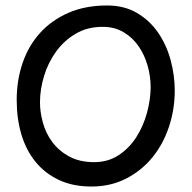

<svg xmlns="http://www.w3.org/2000/svg" viewBox="-20 -680 700 701"><path d="M371 -660Q434 -660 480.5 -632.5Q527 -605 557.5 -560.5Q588 -516 603 -460.5Q618 -405 618 -349Q618 -281 597 -217.5Q576 -154 536.5 -105.5Q497 -57 440.5 -28Q384 1 314 1Q246 1 195 -23Q144 -47 109.5 -89.5Q75 -132 58 -189.5Q41 -247 41 -315Q41 -387 62.5 -450Q84 -513 126 -559.5Q168 -606 229.5 -633Q291 -660 371 -660ZM355 -582Q299 -582 256.5 -557Q214 -532 185 -492Q156 -452 141 -403Q126 -354 126 -306Q126 -271 136.5 -232.5Q147 -194 170.5 -162Q194 -130 232 -109Q270 -88 324 -88Q375 -88 414 -114Q453 -140 478.5 -180.5Q504 -221 517 -269.5Q530 -318 530 -363Q530 -401 519 -440Q508 -479 486.5 -510.5Q465 -542 432 -562Q399 -582 355 -582Z"/></svg>

Font: Yeon Sung
Style: Regular
Weight: 400
Version: Version 1.001